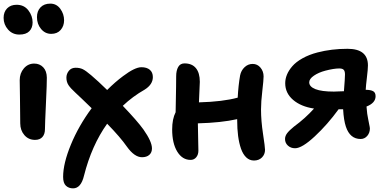

<svg xmlns="http://www.w3.org/2000/svg" viewBox="-32 -827 2125 1054"><path d="M170.9 -732.9Q170.9 -766.1 190.4 -786.6Q210 -807.1 244.1 -807.1Q278.3 -807.1 299.1 -778.6Q319.8 -750 319.8 -715.8Q319.8 -684.1 301 -662.6Q282.2 -641.1 249 -641.1Q215.8 -641.1 193.4 -668Q170.9 -694.8 170.9 -732.9ZM74.2 -637.2Q36.6 -637.2 12.2 -664.8Q-12.2 -692.4 -12.2 -729Q-12.2 -761.2 7.1 -781Q26.4 -800.8 59.1 -800.8Q100.1 -800.8 123.5 -770.5Q147 -740.2 147 -704.1Q147 -673.8 128.9 -655.5Q110.8 -637.2 74.2 -637.2ZM160.2 -59.1Q124.5 -59.1 101.8 -85.4Q79.1 -111.8 79.1 -149.9Q79.1 -223.1 77.6 -292.5Q76.2 -361.8 76.2 -387.2Q76.2 -424.8 98.9 -451.4Q121.6 -478 155.8 -478Q185.5 -478 205.1 -457.8Q224.6 -437.5 225.1 -400.9Q225.6 -373.5 220.2 -258.8Q214.8 -144 214.8 -118.2Q214.8 -90.8 200.9 -75Q187 -59.1 160.2 -59.1Z M369.1 207Q345.2 207 329.8 192.4Q314.5 177.7 314.5 144Q314.5 70.3 357.2 -33.2Q399.9 -136.7 471.2 -232.9Q451.2 -252.9 417 -285.2L382.3 -317.9Q356 -341.8 344.2 -359.4Q332.5 -377 332.5 -400.9Q332.5 -421.4 345.9 -438.2Q359.4 -455.1 383.3 -455.1Q405.8 -455.1 422.1 -447.3Q438.5 -439.5 468.3 -414.1Q505.9 -382.3 556.2 -333Q600.6 -377.4 643.6 -409.2Q708.5 -458 744.1 -458Q773.9 -458 790.5 -443.8Q807.1 -429.7 807.1 -403.8Q807.1 -363.3 762.2 -335Q696.8 -297.9 642.1 -246.1Q721.2 -163.6 755.4 -116.2Q802.2 -49.8 802.2 -12.2Q802.2 10.3 787.6 23.2Q772.9 36.1 747.6 36.1Q706.1 36.1 664.6 -22Q629.4 -72.8 556.2 -147.9Q471.2 -28.8 429.2 137.2Q412.6 207 369.1 207Z M1014.2 50.8Q968.8 50.8 940.9 5.1Q913.1 -40.5 913.1 -116.2Q913.1 -173.8 932.1 -210.9Q932.6 -234.4 933.3 -275.9Q934.1 -317.4 934.6 -349.9Q935.1 -382.3 935.1 -408.2Q935.1 -439.9 946.3 -459.5Q957.5 -479 981 -479Q1022 -479 1043.5 -452.9Q1064.9 -426.8 1064.9 -377.9Q1064.9 -367.7 1060.1 -265.1Q1191.4 -268.6 1272.9 -291Q1276.4 -357.9 1286.1 -413.1Q1291.5 -439.9 1310.5 -458Q1329.6 -476.1 1355 -476.1Q1380.9 -476.1 1397.9 -455.8Q1415 -435.5 1415 -407.2Q1415 -387.7 1408 -328.1Q1400.9 -268.6 1400.9 -226.1Q1400.9 -164.1 1411.9 -91.8Q1422.9 -19.5 1422.9 -4.9Q1422.9 20.5 1406 37.4Q1389.2 54.2 1362.3 54.2Q1337.9 54.2 1319.8 37.1Q1301.8 20 1291 -10.7Q1280.3 -41.5 1275.1 -80.8Q1270 -120.1 1270 -168V-172.9Q1182.6 -153.3 1054.2 -149.9Q1054.2 -120.1 1055.7 -70.3Q1057.1 -20.5 1057.1 0Q1057.1 22 1045.2 36.4Q1033.2 50.8 1014.2 50.8Z M1587.9 -13.2Q1564.5 -13.2 1548.6 -27.6Q1532.7 -42 1532.7 -64Q1532.7 -80.6 1544.4 -95.9Q1556.2 -111.3 1581.5 -131.8Q1643.6 -177.2 1691.9 -231Q1620.1 -241.7 1576.9 -278.8Q1533.7 -315.9 1533.7 -370.1Q1533.7 -393.6 1543.2 -417Q1552.7 -440.4 1572.8 -463.6Q1592.8 -486.8 1628.4 -506.8Q1664.1 -526.9 1710.9 -539.1Q1787.6 -559.1 1876 -559.1Q1987.8 -559.1 1987.8 -467.8Q1987.8 -448.2 1982.2 -401.9Q1976.6 -355.5 1975.6 -334Q2002 -334 2015.9 -326.7Q2029.8 -319.3 2029.8 -298.8Q2029.8 -261.7 1980 -242.2Q1983.4 -196.8 1988.8 -174.8Q1990.2 -165 1994.4 -146Q1998.5 -127 1998.5 -122.1Q1998.5 -97.7 1983.9 -80.8Q1969.2 -64 1947.8 -64Q1889.2 -64 1866.7 -131.8Q1855 -166.5 1851.6 -227.1H1826.7Q1766.1 -143.6 1696 -78.4Q1626 -13.2 1587.9 -13.2ZM1665.5 -375Q1665.5 -351.1 1699.7 -337.6Q1733.9 -324.2 1800.8 -324.2Q1815.9 -324.2 1856 -326.2Q1861.8 -398.4 1861.8 -418Q1861.8 -436.5 1854.7 -443.8Q1847.7 -451.2 1830.6 -451.2Q1800.3 -451.2 1753.9 -439Q1716.8 -429.2 1691.2 -411.6Q1665.5 -394 1665.5 -375Z"/></svg>

Font: Shantell Sans Irregular Bouncy
Style: Regular
Weight: 600
Designer: Stephen Nixon, Anya Danilova, Shantell Martin
Foundry: Arrow Type
Version: Version 1.006;[9816181b4]